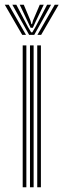

<svg xmlns="http://www.w3.org/2000/svg" viewBox="-43 -792 268 812"><path d="M114.5 0V-600H130V0ZM53 0V-600H68.5V0ZM83.8 0V-600H99.2V0ZM-22.8 -772H-6.2L67 -644.5H51ZM9.2 -772H26L75.5 -677.5L88.8 -655.2H93.5L106.8 -677.5L156.2 -772H173L101.8 -644.5H80.2ZM40.5 -772H57.5L85.8 -704.8L89.8 -689.8H92.5L96.5 -704.8L125.2 -772H142L105.2 -695L95.8 -674.5H86.5L76.8 -695ZM188.5 -772H205L131 -644.5H115.2Z"/></svg>

Font: Big Shoulders Inline Display Thin Medium
Style: Regular
Weight: 500
Version: Version 2.002